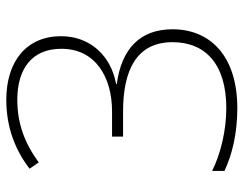

<svg xmlns="http://www.w3.org/2000/svg" viewBox="-102 -662 774 610"><g transform="rotate(-90 285.0 -357.0)"><path d="M475 -550C475 -659 396 -724 273 -724C183 -724 111 -694 54 -650L74 -621C136 -666 198 -689 273 -689C371 -689 435 -643 435 -549C435 -440 344 -388 236 -388H156V-353H236C367 -353 456 -310 456 -196C456 -92 387 -25 246 -25C174 -25 99 -44 47 -70V-31C99 -6 168 10 246 10C412 10 497 -76 497 -196C497 -299 435 -358 323 -373V-375C411 -391 475 -456 475 -550Z"/></g></svg>

Font: Noto Sans Myanmar UI ExtraLight
Style: Regular
Weight: 200
Designer: Monotype Design Team
Foundry: Monotype Imaging Inc.
Version: Version 2.103